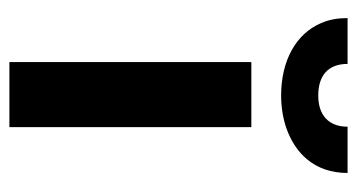

<svg xmlns="http://www.w3.org/2000/svg" viewBox="-200 -578 778 419"><g transform="rotate(90 189.5 -369.0)"><path d="M20 -738C20 -717 23 -698 31 -680C54 -626 112 -593 189 -593C214 -593 238 -597 259 -604C314 -623 358 -665 358 -738H257C257 -697 232 -674 189 -674C146 -674 120 -695 120 -738ZM116 0H258V-528H116Z"/></g></svg>

Font: Asimov Pro
Style: Bd
Weight: 700
Designer: Google
Version: Version 2.000980; 2014